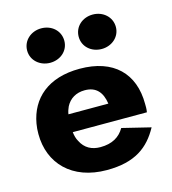

<svg xmlns="http://www.w3.org/2000/svg" viewBox="-106 -781 787 878"><g transform="rotate(-15 287.5 -342.0)"><path d="M325 -612C325 -565 364 -531 413 -531C461 -531 501 -565 501 -612C501 -660 461 -694 413 -694C364 -694 325 -660 325 -612ZM81 -612C81 -565 121 -531 169 -531C218 -531 257 -565 257 -612C257 -660 218 -694 169 -694C121 -694 81 -660 81 -612ZM405 -159C383 -121 347 -99 291 -99C251 -99 218 -115 199 -154C192 -166 188 -181 186 -198H537C540 -214 539 -229 539 -237C539 -382 451 -470 291 -470C141 -470 56 -393 36 -279C33 -263 32 -247 32 -230C32 -92 127 10 293 10C427 10 494 -42 540 -126ZM188 -282C190 -295 194 -306 199 -317C216 -350 247 -369 288 -369C342 -369 369 -337 377 -282Z"/></g></svg>

Font: Jost
Style: Bold
Weight: 700
Version: Version 3.710